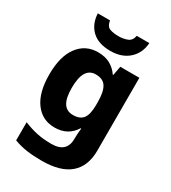

<svg xmlns="http://www.w3.org/2000/svg" viewBox="-239 -897 1116 1255"><g transform="rotate(30 319.0 -269.0)"><path d="M249 -559Q303 -559 341 -538Q379 -517 404 -480H408L421 -549H565V1Q565 118 494.5 179Q424 240 282 240Q220 240 170 233Q120 226 72 208V71Q123 92 172 102.5Q221 113 282 113Q397 113 397 8V-3Q397 -17 398.5 -35.5Q400 -54 402 -71H397Q373 -32 335.5 -11Q298 10 246 10Q153 10 98.5 -64Q44 -138 44 -274Q44 -411 99.5 -485Q155 -559 249 -559ZM308 -426Q215 -426 215 -271Q215 -194 238.5 -157.5Q262 -121 310 -121Q363 -121 386 -152Q409 -183 409 -254V-275Q409 -352 386.5 -389Q364 -426 308 -426ZM508 -778Q503 -701 450.5 -653.5Q398 -606 312 -606Q221 -606 172 -652.5Q123 -699 119 -778H211Q218 -736 244 -726Q270 -716 312 -716Q346 -716 376 -727.5Q406 -739 413 -778Z"/></g></svg>

Font: Noto Sans Sinhala ExtraBold
Style: Regular
Weight: 800
Designer: Jelle Bosma - Monotype Design Team
Foundry: Monotype Imaging Inc.
Version: Version 2.006; ttfautohint (v1.8.4.7-5d5b)